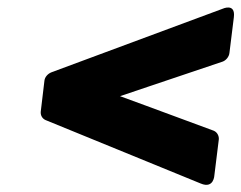

<svg xmlns="http://www.w3.org/2000/svg" viewBox="-20 -594 657 523"><path d="M91 -290C90 -280 95 -271 104 -267L527 -94C563 -79 564 -117 564 -117L576 -214C577 -223 572 -234 562 -238L378 -306L307 -332L384 -358L586 -426C595 -429 604 -439 605 -450L617 -547C622 -587 586 -570 586 -570L120 -397C110 -393 102 -384 101 -374Z"/></svg>

Font: Falling Sky
Style: BlkObl
Weight: 900
Designer: Paul D. Hunt
Foundry: Adobe Systems Incorporated
Version: Version 1.02